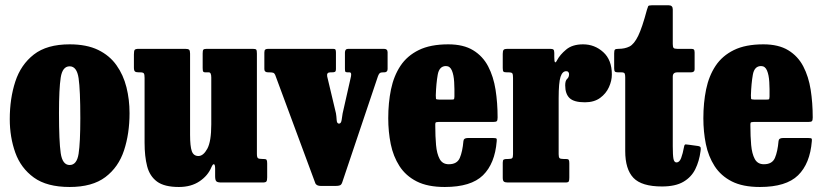

<svg xmlns="http://www.w3.org/2000/svg" viewBox="-20 -710 3200 747"><path d="M18 -246.5Q18 -326.5 39.5 -392.5Q61 -458.5 111.8 -498Q162.5 -537.5 251 -537.5Q317 -537.5 361.8 -515.8Q406.5 -494 433.2 -456.2Q460 -418.5 472 -370.5Q484 -322.5 484 -270Q484 -190 462.5 -124.8Q441 -59.5 390 -21Q339 17.5 251 17.5Q162.5 17.5 111.8 -19.2Q61 -56 39.5 -116.2Q18 -176.5 18 -246.5ZM209.5 -270Q209.5 -160.5 216.2 -114.2Q223 -68 251 -68Q279 -68 285.8 -111.8Q292.5 -155.5 292.5 -250Q292.5 -359.5 285.8 -405.8Q279 -452 251 -452Q223 -452 216.2 -408.2Q209.5 -364.5 209.5 -270Z M542.5 -155V-407Q542.5 -420 539.8 -424.2Q537 -428.5 526 -428.5H520.5Q509 -428.5 505 -432Q501 -435.5 501 -447V-498Q501 -512 504 -516Q507 -520 520.5 -520H700.5Q712 -520 715.8 -516.5Q719.5 -513 719.5 -501.5V-185.5Q719.5 -141 726.2 -122Q733 -103 752 -103Q771 -103 786.5 -131.2Q802 -159.5 802 -226.5V-408.5Q802 -428.5 792.5 -428.5H778.5Q773 -428.5 770.8 -431.2Q768.5 -434 768.5 -445.5V-502Q768.5 -513 771 -516.5Q773.5 -520 784.5 -520H963Q974.5 -520 977 -516.8Q979.5 -513.5 979.5 -501.5V-111.5Q979.5 -97.5 983.8 -94.5Q988 -91.5 1001.5 -91.5H1006Q1015 -91.5 1017.2 -88Q1019.5 -84.5 1019.5 -74V-20Q1019.5 -8 1016.5 -4Q1013.5 0 1002.5 0H840.5Q826.5 0 821.8 -4.5Q817 -9 817 -24.5V-53.5Q817 -69 812.8 -71Q808.5 -73 802.5 -59.5Q789 -26.5 756.2 -4.5Q723.5 17.5 676 17.5Q619.5 17.5 591 -3.5Q562.5 -24.5 552.5 -63Q542.5 -101.5 542.5 -155Z M1313 -268.5 1345.5 -412.5Q1348.5 -428.5 1340.5 -428.5H1332.5Q1324.5 -428.5 1323.2 -432Q1322 -435.5 1322 -443V-505.5Q1322 -520 1335 -520H1473.5Q1488 -520 1488 -506.5V-441.5Q1488 -428.5 1474.5 -428.5H1470.5Q1460 -428.5 1456.5 -424.5Q1453 -420.5 1450.5 -413.5L1311.5 -0.5Q1308.5 8.5 1302.8 11Q1297 13.5 1284 13.5H1229.5Q1210.5 13.5 1206.5 2L1050.5 -419Q1047.5 -425.5 1042.5 -427Q1037.5 -428.5 1028 -428.5H1023.5Q1008.5 -428.5 1008.5 -441V-505Q1008.5 -514.5 1012 -517.2Q1015.5 -520 1024 -520H1276Q1283.5 -520 1285.2 -516.8Q1287 -513.5 1287 -505.5V-442Q1287 -432.5 1283.2 -430.5Q1279.5 -428.5 1270 -428.5H1265Q1250 -428.5 1253 -412.5L1287 -269.5Q1289 -258 1289.8 -243.5Q1290.5 -229 1299 -229Q1307 -229 1309.2 -243.2Q1311.5 -257.5 1313 -268.5Z M1490.5 -250Q1490.5 -310 1501.2 -362.2Q1512 -414.5 1538 -453.8Q1564 -493 1609.2 -515.2Q1654.5 -537.5 1724 -537.5Q1783 -537.5 1820.8 -514.5Q1858.5 -491.5 1879.2 -451.8Q1900 -412 1908 -361Q1916 -310 1916 -253Q1916 -242 1913 -238.8Q1910 -235.5 1898.5 -235.5H1686Q1676 -235.5 1674.5 -232.5Q1673 -229.5 1673.5 -220.5Q1673.5 -179.5 1676.5 -145.8Q1679.5 -112 1690.5 -91.5Q1701.5 -71 1726 -71Q1758.5 -71 1769 -95.8Q1779.5 -120.5 1783 -161Q1784 -173 1799.5 -173H1899.5Q1909.5 -173 1911.5 -170.8Q1913.5 -168.5 1912.5 -160.5Q1905.5 -73.5 1859 -28Q1812.5 17.5 1710.5 17.5Q1644 17.5 1601.2 -4.2Q1558.5 -26 1534.2 -63.8Q1510 -101.5 1500.2 -149.5Q1490.5 -197.5 1490.5 -250ZM1689 -322.5H1734.5Q1745 -322.5 1746.2 -324Q1747.5 -325.5 1748 -334.5Q1748.5 -363.5 1747 -390.8Q1745.5 -418 1738.2 -435.5Q1731 -453 1715 -453Q1689 -453 1683 -419.2Q1677 -385.5 1675.5 -339Q1675.5 -329 1676.2 -325.8Q1677 -322.5 1689 -322.5Z M1976 -407.5Q1976 -420 1973.5 -424.2Q1971 -428.5 1958.5 -428.5H1953Q1942 -428.5 1939 -431.2Q1936 -434 1936 -445V-500.5Q1936 -512.5 1939.5 -516.2Q1943 -520 1954 -520H2120Q2129.5 -520 2133 -517.2Q2136.5 -514.5 2136.5 -504V-488Q2136.5 -454 2147.5 -476Q2158.5 -497 2182.8 -517.2Q2207 -537.5 2248.5 -537.5Q2293.5 -537.5 2327 -507.2Q2360.5 -477 2360.5 -420Q2360.5 -396 2349.2 -371Q2338 -346 2314.8 -329Q2291.5 -312 2255.5 -312Q2213.5 -312 2196.2 -328.2Q2179 -344.5 2179 -378Q2179 -396.5 2186.5 -403Q2194 -409.5 2194 -422Q2194 -425.5 2191.5 -429.2Q2189 -433 2183 -433Q2168 -433 2160.8 -411Q2153.5 -389 2153.5 -328V-110Q2153.5 -98 2157 -94.8Q2160.5 -91.5 2172.5 -91.5H2181.5Q2190.5 -91.5 2192.8 -88Q2195 -84.5 2195 -75V-19Q2195 -8 2192.8 -4Q2190.5 0 2180 0H1955.5Q1945 0 1940.5 -3.5Q1936 -7 1936 -18.5V-77Q1936 -87 1939.8 -89.2Q1943.5 -91.5 1953.5 -91.5H1957Q1969 -91.5 1972.5 -94.5Q1976 -97.5 1976 -109.5Z M2705.5 -121.5Q2700.5 -83 2685.2 -52Q2670 -21 2639 -2.8Q2608 15.5 2555.5 15.5Q2476.5 15.5 2444.5 -18Q2412.5 -51.5 2412.5 -122.5V-409.5Q2412.5 -420 2410.2 -424.2Q2408 -428.5 2397.5 -428.5H2385Q2375.5 -428.5 2372.5 -431.5Q2369.5 -434.5 2369.5 -444V-502.5Q2369.5 -514 2372.5 -517Q2375.5 -520 2386.5 -520Q2411 -520 2429 -529Q2447 -538 2462.8 -570.2Q2478.5 -602.5 2497 -672Q2500 -682 2501.8 -685.8Q2503.5 -689.5 2516.5 -689.5H2581.5Q2597.5 -689.5 2597.5 -673.5V-539Q2597.5 -527.5 2600.5 -523.8Q2603.5 -520 2614.5 -520H2669Q2677 -520 2679.8 -517Q2682.5 -514 2682.5 -505.5V-440.5Q2682.5 -428.5 2668 -428.5H2615Q2597.5 -428.5 2597.5 -412V-141.5Q2597.5 -106 2600.2 -92Q2603 -78 2612 -78Q2623.5 -78 2630 -95Q2636.5 -112 2641.5 -139.5Q2643 -148.5 2648.2 -148.2Q2653.5 -148 2663 -146.5L2695.5 -142Q2705 -140.5 2706 -135.5Q2707 -130.5 2705.5 -121.5Z M2716.5 -250Q2716.5 -310 2727.2 -362.2Q2738 -414.5 2764 -453.8Q2790 -493 2835.2 -515.2Q2880.5 -537.5 2950 -537.5Q3009 -537.5 3046.8 -514.5Q3084.5 -491.5 3105.2 -451.8Q3126 -412 3134 -361Q3142 -310 3142 -253Q3142 -242 3139 -238.8Q3136 -235.5 3124.5 -235.5H2912Q2902 -235.5 2900.5 -232.5Q2899 -229.5 2899.5 -220.5Q2899.5 -179.5 2902.5 -145.8Q2905.5 -112 2916.5 -91.5Q2927.5 -71 2952 -71Q2984.5 -71 2995 -95.8Q3005.5 -120.5 3009 -161Q3010 -173 3025.5 -173H3125.5Q3135.5 -173 3137.5 -170.8Q3139.5 -168.5 3138.5 -160.5Q3131.5 -73.5 3085 -28Q3038.5 17.5 2936.5 17.5Q2870 17.5 2827.2 -4.2Q2784.5 -26 2760.2 -63.8Q2736 -101.5 2726.2 -149.5Q2716.5 -197.5 2716.5 -250ZM2915 -322.5H2960.5Q2971 -322.5 2972.2 -324Q2973.5 -325.5 2974 -334.5Q2974.5 -363.5 2973 -390.8Q2971.5 -418 2964.2 -435.5Q2957 -453 2941 -453Q2915 -453 2909 -419.2Q2903 -385.5 2901.5 -339Q2901.5 -329 2902.2 -325.8Q2903 -322.5 2915 -322.5Z"/></svg>

Font: Besley* Condensed Heavy
Style: Regular
Weight: 800
Width: 3
Designer: Owen Earl
Foundry: indestructible type*
Version: Version 3.000; ttfautohint (v1.8.3)